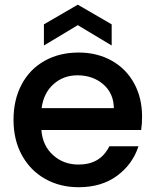

<svg xmlns="http://www.w3.org/2000/svg" viewBox="-20 -782 657 811"><path d="M37.1 -275.9Q37.1 -360.8 71.5 -425.5Q106 -490.2 168.5 -525.1Q231 -560.1 312 -560.1Q390.1 -560.1 451.2 -526.1Q512.2 -492.2 546.1 -430.7Q580.1 -369.1 580.1 -289.1Q580.1 -257.8 576.2 -232.9H154.8Q159.7 -167 203.9 -127Q248 -86.9 312 -86.9Q403.8 -86.9 441.9 -164.1H564.9Q540 -87.9 474.6 -39.6Q409.2 8.8 312 8.8Q232.9 8.8 170.4 -26.6Q107.9 -62 72.5 -126.5Q37.1 -190.9 37.1 -275.9ZM155.8 -325.2H460.9Q460 -388.2 416 -426Q372.1 -463.9 307.1 -463.9Q248 -463.9 206.1 -426.5Q164.1 -389.2 155.8 -325.2ZM165.5 -589.8V-679.2L308.6 -762.2L451.7 -679.2V-589.8L308.6 -675.8Z"/></svg>

Font: Poppins Medium
Style: Regular
Weight: 500
Designer: Ninad Kale (Devanagari), Jonny Pinhorn (Latin)
Foundry: Indian Type Foundry
Version: 4.004